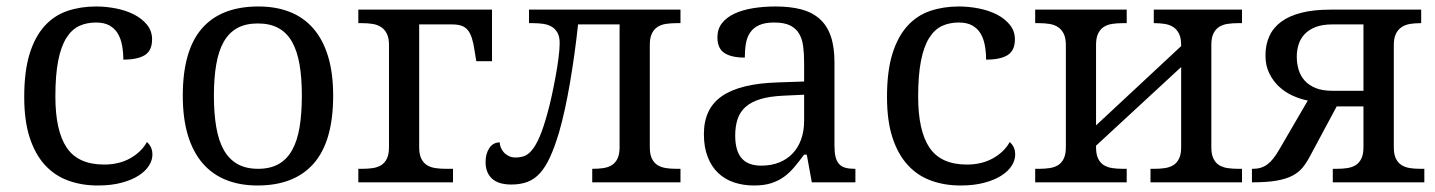

<svg xmlns="http://www.w3.org/2000/svg" viewBox="-20 -566 4455 596"><path d="M283.2 9.8Q233.4 9.8 191.4 -5.6Q149.4 -21 119.1 -54.2Q88.9 -87.4 72 -139.4Q55.2 -191.4 55.2 -265.1Q55.2 -345.2 72 -399.2Q88.9 -453.1 118.9 -485.8Q148.9 -518.6 189.7 -532.2Q230.5 -545.9 277.8 -545.9Q309.1 -545.9 340.1 -539.8Q371.1 -533.7 396 -521Q420.9 -508.3 436.5 -489Q452.1 -469.7 452.1 -443.8Q452.1 -409.2 429.7 -395Q407.2 -380.9 362.8 -380.9Q362.8 -404.3 358.9 -425.3Q355 -446.3 345.5 -462.2Q335.9 -478 319.6 -487.1Q303.2 -496.1 277.8 -496.1Q249 -496.1 225.8 -485.4Q202.6 -474.6 186 -448.2Q169.4 -421.9 160.6 -377.4Q151.9 -333 151.9 -266.1Q151.9 -159.7 187.3 -107.4Q222.7 -55.2 303.2 -55.2Q349.6 -55.2 384.3 -74.7Q418.9 -94.2 436 -125Q443.4 -119.1 448.2 -109.4Q453.1 -99.6 453.1 -85.9Q453.1 -68.8 442.4 -51.8Q431.6 -34.7 410.4 -21Q389.2 -7.3 357.4 1.2Q325.7 9.8 283.2 9.8Z M1014.2 -269Q1014.2 -127.9 954.3 -59.1Q894.5 9.8 779.3 9.8Q725.1 9.8 682.1 -7.3Q639.2 -24.4 609.1 -59.1Q579.1 -93.8 563.2 -146.2Q547.4 -198.7 547.4 -269Q547.4 -409.2 606.7 -477.5Q666 -545.9 782.2 -545.9Q836.4 -545.9 879.4 -529.1Q922.4 -512.2 952.4 -477.8Q982.4 -443.4 998.3 -391.4Q1014.2 -339.4 1014.2 -269ZM644 -269Q644 -213.4 651.4 -170.9Q658.7 -128.4 675 -99.9Q691.4 -71.3 717.5 -56.6Q743.7 -42 781.2 -42Q818.8 -42 844.7 -56.6Q870.6 -71.3 886.7 -99.9Q902.8 -128.4 909.9 -170.9Q917 -213.4 917 -269Q917 -324.7 909.7 -366.7Q902.3 -408.7 886.2 -436.8Q870.1 -464.8 844 -479Q817.9 -493.2 780.3 -493.2Q742.7 -493.2 716.8 -479Q690.9 -464.8 674.8 -436.8Q658.7 -408.7 651.4 -366.7Q644 -324.7 644 -269Z M1507.3 -536.1V-376H1458.5L1453.1 -409.2Q1449.7 -432.6 1444.6 -448.2Q1439.5 -463.9 1431.6 -473.1Q1423.8 -482.4 1412.1 -486.3Q1400.4 -490.2 1383.3 -490.2H1281.2V-108.9Q1281.2 -86.9 1287.8 -73.5Q1294.4 -60.1 1305.7 -53.2Q1316.9 -46.4 1331.8 -44.2Q1346.7 -42 1363.3 -42H1386.2V0H1092.3V-42H1105.5Q1122.1 -42 1137 -44.2Q1151.9 -46.4 1163.1 -53.2Q1174.3 -60.1 1180.9 -73.5Q1187.5 -86.9 1187.5 -108.9V-425.8Q1187.5 -447.8 1180.9 -461.2Q1174.3 -474.6 1163.1 -481.9Q1151.9 -489.3 1137 -491.7Q1122.1 -494.1 1105.5 -494.1H1092.3V-536.1Z M1717.3 -432.1Q1717.3 -452.1 1710.7 -464.1Q1704.1 -476.1 1692.9 -482.9Q1681.6 -489.7 1666.7 -491.9Q1651.9 -494.1 1635.3 -494.1H1622.1V-536.1H2092.3V-494.1H2079.1Q2062.5 -494.1 2047.6 -491.9Q2032.7 -489.7 2021.5 -482.7Q2010.3 -475.6 2003.7 -462.2Q1997.1 -448.7 1997.1 -426.8V-108.9Q1997.1 -86.9 2003.7 -73.5Q2010.3 -60.1 2021.5 -53.2Q2032.7 -46.4 2047.6 -44.2Q2062.5 -42 2079.1 -42H2092.3V0H1818.4V-42H1821.3Q1837.9 -42 1852.8 -44.2Q1867.7 -46.4 1878.9 -53.2Q1890.1 -60.1 1896.7 -73.5Q1903.3 -86.9 1903.3 -108.9V-490.2H1774.4Q1769.5 -444.3 1763.2 -398.7Q1756.8 -353 1749.5 -310.1Q1742.2 -267.1 1733.6 -227.8Q1725.1 -188.5 1715.3 -154.8Q1701.7 -109.4 1687.5 -78.4Q1673.3 -47.4 1656 -28.3Q1638.7 -9.3 1616.9 -1.2Q1595.2 6.8 1567.4 6.8Q1527.3 6.8 1507.3 -11.5Q1487.3 -29.8 1487.3 -63Q1487.3 -88.9 1499 -106.4Q1510.7 -124 1531.2 -124Q1531.2 -117.2 1534.2 -109.1Q1537.1 -101.1 1543.2 -94Q1549.3 -86.9 1558.6 -82Q1567.9 -77.1 1580.1 -77.1Q1594.2 -77.1 1606.7 -81.3Q1619.1 -85.4 1631.3 -100.1Q1643.6 -114.7 1655.5 -142.6Q1667.5 -170.4 1680.2 -217.8Q1686 -238.3 1692.4 -267.3Q1698.7 -296.4 1704.3 -326.7Q1710 -356.9 1713.6 -385Q1717.3 -413.1 1717.3 -432.1Z M2262.2 -145Q2262.2 -98.1 2282 -75Q2301.8 -51.8 2343.3 -51.8Q2373.5 -51.8 2398.2 -61.5Q2422.9 -71.3 2440.2 -89.4Q2457.5 -107.4 2466.8 -133.3Q2476.1 -159.2 2476.1 -190.9V-272L2412.1 -269Q2369.6 -267.1 2341.1 -258.5Q2312.5 -250 2294.9 -234.6Q2277.3 -219.2 2269.8 -196.8Q2262.2 -174.3 2262.2 -145ZM2383.3 -496.1Q2354.5 -496.1 2336.7 -488Q2318.8 -480 2308.8 -465.3Q2298.8 -450.7 2295.4 -430.7Q2292 -410.6 2292 -387.2Q2250.5 -387.2 2228.8 -401.4Q2207 -415.5 2207 -450.2Q2207 -476.1 2221.2 -494.1Q2235.4 -512.2 2260 -523.7Q2284.7 -535.2 2317.4 -540.5Q2350.1 -545.9 2387.2 -545.9Q2433.1 -545.9 2467.3 -536.9Q2501.5 -527.8 2524.4 -507.3Q2547.4 -486.8 2558.8 -453.9Q2570.3 -420.9 2570.3 -373V-113.8Q2570.3 -92.8 2573.7 -79.1Q2577.1 -65.4 2584.5 -57.1Q2591.8 -48.8 2603.8 -45.4Q2615.7 -42 2632.3 -42H2635.3V0H2500L2484.4 -85.9H2476.1Q2460.4 -64.9 2445.8 -47.4Q2431.2 -29.8 2413.6 -17.1Q2396 -4.4 2373.8 2.7Q2351.6 9.8 2320.3 9.8Q2287.1 9.8 2258.5 0.2Q2230 -9.3 2209.2 -29.1Q2188.5 -48.8 2176.8 -78.9Q2165 -108.9 2165 -149.9Q2165 -229.5 2221.7 -268.1Q2278.3 -306.6 2393.1 -310.1L2476.1 -313V-373Q2476.1 -399.9 2473.1 -422.6Q2470.2 -445.3 2460.4 -461.7Q2450.7 -478 2432.4 -487.1Q2414.1 -496.1 2383.3 -496.1Z M2961.4 9.8Q2911.6 9.8 2869.6 -5.6Q2827.6 -21 2797.4 -54.2Q2767.1 -87.4 2750.2 -139.4Q2733.4 -191.4 2733.4 -265.1Q2733.4 -345.2 2750.2 -399.2Q2767.1 -453.1 2797.1 -485.8Q2827.1 -518.6 2867.9 -532.2Q2908.7 -545.9 2956.1 -545.9Q2987.3 -545.9 3018.3 -539.8Q3049.3 -533.7 3074.2 -521Q3099.1 -508.3 3114.7 -489Q3130.4 -469.7 3130.4 -443.8Q3130.4 -409.2 3107.9 -395Q3085.4 -380.9 3041 -380.9Q3041 -404.3 3037.1 -425.3Q3033.2 -446.3 3023.7 -462.2Q3014.2 -478 2997.8 -487.1Q2981.4 -496.1 2956.1 -496.1Q2927.2 -496.1 2904.1 -485.4Q2880.9 -474.6 2864.3 -448.2Q2847.7 -421.9 2838.9 -377.4Q2830.1 -333 2830.1 -266.1Q2830.1 -159.7 2865.5 -107.4Q2900.9 -55.2 2981.4 -55.2Q3027.8 -55.2 3062.5 -74.7Q3097.2 -94.2 3114.3 -125Q3121.6 -119.1 3126.5 -109.4Q3131.3 -99.6 3131.3 -85.9Q3131.3 -68.8 3120.6 -51.8Q3109.9 -34.7 3088.6 -21Q3067.4 -7.3 3035.6 1.2Q3003.9 9.8 2961.4 9.8Z M3835.4 -536.1V-494.1H3822.3Q3805.7 -494.1 3790.8 -491.9Q3775.9 -489.7 3764.6 -482.7Q3753.4 -475.6 3746.8 -462.2Q3740.2 -448.7 3740.2 -426.8V-108.9Q3740.2 -86.9 3746.8 -73.5Q3753.4 -60.1 3764.6 -53.2Q3775.9 -46.4 3790.8 -44.2Q3805.7 -42 3822.3 -42H3835.4V0H3551.3V-42H3564.5Q3581.1 -42 3595.9 -44.2Q3610.8 -46.4 3622.1 -53.2Q3633.3 -60.1 3639.9 -73.5Q3646.5 -86.9 3646.5 -108.9V-357.9L3382.3 -113.8V-108.9Q3382.3 -86.9 3388.9 -73.5Q3395.5 -60.1 3406.7 -53.2Q3418 -46.4 3432.9 -44.2Q3447.8 -42 3464.4 -42H3477.5V0H3193.4V-42H3206.5Q3223.1 -42 3238 -44.2Q3252.9 -46.4 3264.2 -53.2Q3275.4 -60.1 3282 -73.5Q3288.6 -86.9 3288.6 -108.9V-425.8Q3288.6 -447.8 3282 -461.2Q3275.4 -474.6 3264.2 -481.9Q3252.9 -489.3 3238 -491.7Q3223.1 -494.1 3206.5 -494.1H3193.4V-536.1H3477.5V-494.1H3464.4Q3447.8 -494.1 3432.9 -491.9Q3418 -489.7 3406.7 -482.7Q3395.5 -475.6 3388.9 -462.2Q3382.3 -448.7 3382.3 -426.8V-176.8L3646.5 -422.9V-425.8Q3646.5 -447.8 3639.9 -461.2Q3633.3 -474.6 3622.1 -481.9Q3610.8 -489.3 3595.9 -491.7Q3581.1 -494.1 3564.5 -494.1H3561.5V-536.1Z M4115.2 -490.2Q4084.5 -490.2 4063.5 -481.9Q4042.5 -473.6 4029.5 -459.7Q4016.6 -445.8 4011 -427.7Q4005.4 -409.7 4005.4 -390.1Q4005.4 -368.7 4011.2 -349.4Q4017.1 -330.1 4030 -315.7Q4043 -301.3 4064 -292.7Q4085 -284.2 4115.2 -284.2H4212.4V-490.2ZM4046.4 -81.1Q4035.6 -60.5 4023.2 -45.4Q4010.7 -30.3 3991.2 -20.3Q3971.7 -10.3 3941.9 -5.1Q3912.1 0 3866.2 0V-42H3869.6Q3882.8 -42 3893.8 -45.4Q3904.8 -48.8 3914.3 -55.9Q3923.8 -63 3932.9 -74.5Q3941.9 -85.9 3951.2 -102.1L4039.6 -253.9Q4016.6 -258.3 3993.2 -268.8Q3969.7 -279.3 3950.9 -296.6Q3932.1 -314 3920.2 -338.1Q3908.2 -362.3 3908.2 -394Q3908.2 -427.2 3920.2 -453.6Q3932.1 -480 3956.8 -498.3Q3981.4 -516.6 4019.5 -526.4Q4057.6 -536.1 4110.4 -536.1H4391.6V-494.1H4388.2Q4371.6 -494.1 4356.9 -491.7Q4342.3 -489.3 4331.1 -481.9Q4319.8 -474.6 4313.2 -461.2Q4306.6 -447.8 4306.6 -425.8V-108.9Q4306.6 -86.9 4313.2 -73.5Q4319.8 -60.1 4331.1 -53.2Q4342.3 -46.4 4356.9 -44.2Q4371.6 -42 4388.2 -42H4401.4V0H4117.2V-42H4130.4Q4147 -42 4161.9 -44.2Q4176.8 -46.4 4188 -53.2Q4199.2 -60.1 4205.8 -73.5Q4212.4 -86.9 4212.4 -108.9V-235.8H4129.4Z"/></svg>

Font: Droid-TTFautohint Serif
Style: Regular
Weight: 400
Foundry: Ascender Corporation
Version: Version 1.00; ttfautohint (v1.00rc1.4-1a1c-dirty) -l 8 -r 50